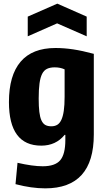

<svg xmlns="http://www.w3.org/2000/svg" viewBox="-20 -812 580 1052"><path d="M132 -721 294 -792 455 -721V-613L293 -684L132 -613ZM228 220Q152 220 65 197L76 80Q159 99 214 99Q282 99 310 66Q338 33 338 -45V-73H334Q286 -14 206 -14Q29 -14 29 -253Q29 -399 93 -474Q157 -549 284 -549Q331 -549 381 -541.5Q431 -534 494 -517V-75Q494 220 228 220ZM261 -120Q280 -120 293.5 -128Q307 -136 316 -155Q325 -174 329.5 -205Q334 -236 334 -282V-432Q310 -443 280 -443Q255 -443 238 -435Q221 -427 211 -407.5Q201 -388 196.5 -355Q192 -322 192 -272Q192 -228 195.5 -199Q199 -170 207 -152.5Q215 -135 228 -127.5Q241 -120 261 -120Z"/></svg>

Font: Encode Sans Compressed
Style: ExtraBold
Weight: 800
Designer: Pablo Impallari, Andres Torresi
Foundry: Pablo Impallari, Andres Torresi
Version: Version 1.000; ttfautohint (v1.00) -l 8 -r 50 -G 200 -x 14 -